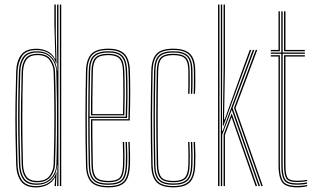

<svg xmlns="http://www.w3.org/2000/svg" viewBox="-20 -820 1383 846"><path d="M249.8 0H243.8V-800H249.8ZM237.5 0H231.8L233 -91.5H231.5Q229.5 -52.2 205 -29Q180.5 -5.8 141 -5.8Q99.5 -5.8 82.2 -29.8Q65 -53.8 63.5 -94Q61 -170 60.2 -236Q59.5 -302 60.2 -367.1Q61 -432.2 63.5 -505.5Q64.8 -544.5 82.4 -569.2Q100 -594 143 -594Q182 -594 205.4 -570.6Q228.8 -547.2 231.2 -508.8H232.8L231.5 -609V-800H237.5ZM142.8 -11.5Q173.2 -11.5 191.9 -24.6Q210.5 -37.8 219.4 -57.2Q228.2 -76.8 228.5 -95.5Q230.5 -168.5 231 -235.4Q231.5 -302.2 230.9 -368.4Q230.2 -434.5 228.2 -504.2Q227.8 -523 219.4 -542.5Q211 -562 192.6 -575.2Q174.2 -588.5 143.8 -588.5Q102.5 -588.5 86.5 -564.5Q70.5 -540.5 69.5 -504.8Q67.2 -432 66.5 -365.8Q65.8 -299.5 66.5 -233.2Q67.2 -167 69.5 -94Q70.8 -56.8 86.6 -34.1Q102.5 -11.5 142.8 -11.5ZM143.5 -17Q106.8 -17 91.8 -38.1Q76.8 -59.2 75.5 -94Q73.2 -173.2 72.5 -240Q71.8 -306.8 72.6 -370.9Q73.5 -435 75.5 -505.5Q76.8 -541 92.5 -562Q108.2 -583 144.5 -583Q187.5 -583 204.6 -557.1Q221.8 -531.2 222.5 -504Q224.8 -434 225.5 -368.4Q226.2 -302.8 225.5 -235.9Q224.8 -169 222.5 -95.8Q221.8 -67 203.5 -42Q185.2 -17 143.5 -17ZM143.8 -22.8Q182.8 -22.8 199.1 -46Q215.5 -69.2 216.2 -95.8Q218.5 -169.8 219.2 -237.1Q220 -304.5 219.2 -370Q218.5 -435.5 216.2 -504Q215.5 -530.2 199.6 -553.8Q183.8 -577.2 144.8 -577.2Q111.5 -577.2 97.1 -557.6Q82.8 -538 81.5 -504.5Q78.5 -403 78.4 -303.5Q78.2 -204 81.5 -95Q82.8 -61.8 96.6 -42.2Q110.5 -22.8 143.8 -22.8ZM139.2 5.8Q92.8 5.8 72.9 -20.9Q53 -47.5 51.2 -94Q49 -165 48.1 -231.2Q47.2 -297.5 48.1 -364.6Q49 -431.8 51.2 -505Q53 -551.8 73.4 -578.5Q93.8 -605.2 140.8 -605.2Q167 -605.2 189.6 -593.9Q212.2 -582.5 222.5 -560H224L219.5 -712.5V-800H225.8V-666.8L229.2 -541.2H226.8Q218 -571 195 -585.2Q172 -599.5 141.5 -599.5Q94 -599.5 76.5 -571.8Q59 -544 57.5 -505Q55 -432.8 54.2 -366.2Q53.5 -299.8 54.4 -233.1Q55.2 -166.5 57.5 -94Q58.8 -52.5 76.8 -26.2Q94.8 0 140 0Q174.5 0 198 -17.4Q221.5 -34.8 227.8 -60.8H229.2L226.5 0H220.5L220.8 -5.2L223.2 -37.8H221.8Q211.5 -17.8 189.5 -6Q167.5 5.8 139.2 5.8Z M457.8 5.5Q404 5.5 382 -17.6Q360 -40.8 358.8 -91.8Q357.5 -149.2 356.9 -201.9Q356.2 -254.5 356.4 -304.6Q356.5 -354.8 357.1 -404.9Q357.8 -455 358.8 -507.2Q360 -557.2 381.8 -581.4Q403.5 -605.5 457.5 -605.5Q505.5 -605.5 528 -583.2Q550.5 -561 552.5 -508.8Q553 -493.2 553.4 -470.8Q553.8 -448.2 553.9 -420Q554 -391.8 553.5 -358.8Q553 -325.8 551.5 -289.2H387Q387 -250.2 387.2 -218.2Q387.5 -186.2 388.1 -156.1Q388.8 -126 389.2 -93Q390 -53.5 404.4 -38.1Q418.8 -22.8 457.8 -22.8Q493.5 -22.8 506.9 -36.8Q520.2 -50.8 522 -93Q522.8 -110.5 522.6 -137.1Q522.5 -163.8 521 -194.5H527Q528.5 -164.2 528.6 -137.5Q528.8 -110.8 528 -93Q526.2 -48 511 -32.5Q495.8 -17 457.8 -17Q415.8 -17 399.9 -33.8Q384 -50.5 383 -92.8Q382.5 -122.5 381.9 -154.4Q381.2 -186.2 381 -221.2Q380.8 -256.2 380.8 -294.8H545.8Q547 -332.8 547.5 -365.4Q548 -398 547.9 -424.9Q547.8 -451.8 547.4 -472.9Q547 -494 546.2 -508.8Q544.2 -561.8 521.6 -580.8Q499 -599.8 457.5 -599.8Q406 -599.8 386 -577Q366 -554.2 364.8 -507Q363.8 -455.2 363.1 -404.2Q362.5 -353.2 362.5 -302.1Q362.5 -251 363 -198.8Q363.5 -146.5 364.8 -92Q366 -42.5 386.8 -21.4Q407.5 -0.2 457.8 -0.2Q504.2 -0.2 524.1 -20Q544 -39.8 546.5 -92Q547 -103.2 547.1 -119.5Q547.2 -135.8 546.9 -155.1Q546.5 -174.5 545.5 -194.5H551.5Q552.8 -167 553.1 -139.5Q553.5 -112 552.5 -91.8Q550.2 -38 529.1 -16.2Q508 5.5 457.8 5.5ZM457.8 -5.8Q409.5 -5.8 390.8 -25.6Q372 -45.5 371 -92Q369.8 -146.8 369.2 -199.5Q368.8 -252.2 368.8 -303.5Q368.8 -354.8 369.4 -405.5Q370 -456.2 371 -506.8Q372 -554 391.5 -574.1Q411 -594.2 457.5 -594.2Q499.8 -594.2 519.1 -575Q538.5 -555.8 540.2 -506.5Q541 -493.2 541.5 -463.8Q542 -434.2 541.8 -392.5Q541.5 -350.8 539.8 -300.5H374.8Q374.8 -237.8 375.2 -190.2Q375.8 -142.8 376.8 -92.5Q377.5 -47.8 395.2 -29.6Q413 -11.5 457.8 -11.5Q499.2 -11.5 515.8 -28.5Q532.2 -45.5 534.2 -92.5Q535 -110 534.9 -136.9Q534.8 -163.8 533.2 -194.5H539.2Q540.5 -168.5 540.9 -140.6Q541.2 -112.8 540.2 -92.5Q538.2 -42.5 520.1 -24.1Q502 -5.8 457.8 -5.8ZM374.8 -306H533.8Q535.5 -350.2 535.8 -390.6Q536 -431 535.5 -461.5Q535 -492 534.2 -506.2Q532.5 -552.8 514.9 -570.6Q497.2 -588.5 457.5 -588.5Q414 -588.5 396 -570Q378 -551.5 377 -506.5Q376 -463 375.4 -414.1Q374.8 -365.2 374.8 -306ZM380.8 -311.8Q381 -348.2 381.1 -379.4Q381.2 -410.5 381.9 -441Q382.5 -471.5 383 -506.2Q384 -548.8 400.4 -565.9Q416.8 -583 457.5 -583Q493.2 -583 509.8 -567Q526.2 -551 528 -506.2Q528.5 -493.5 529 -465.6Q529.5 -437.8 529.4 -398.5Q529.2 -359.2 527.8 -311.8ZM387 -317.2H522Q523.2 -360.2 523.4 -398.4Q523.5 -436.5 523 -464.8Q522.5 -493 522 -506.2Q520.2 -547.8 505.5 -562.5Q490.8 -577.2 457.5 -577.2Q419.2 -577.2 404.6 -561.4Q390 -545.5 389.2 -506.2Q388.8 -474.2 388.1 -445.5Q387.5 -416.8 387.2 -386Q387 -355.2 387 -317.2Z M743.8 5.5Q691.8 5.5 669.8 -17.5Q647.8 -40.5 646.5 -91.8Q645.2 -149.2 644.6 -201.9Q644 -254.5 644.1 -304.6Q644.2 -354.8 644.9 -404.9Q645.5 -455 646.5 -507.2Q647.8 -558 668.9 -581.8Q690 -605.5 743.5 -605.5Q794.2 -605.5 817.1 -583.1Q840 -560.8 840.2 -507.8Q840.5 -486 840.6 -461.1Q840.8 -436.2 839.2 -406.8H833.2Q834.5 -435.5 834.4 -460.2Q834.2 -485 834.2 -507.5Q833.8 -557.2 813 -578.5Q792.2 -599.8 743.5 -599.8Q692.5 -599.8 673.1 -577.4Q653.8 -555 652.5 -507Q651.5 -455 650.9 -404.2Q650.2 -353.5 650.2 -302.5Q650.2 -251.5 650.8 -199.2Q651.2 -147 652.5 -92Q653.8 -43.2 674.1 -21.8Q694.5 -0.2 743.8 -0.2Q791.5 -0.2 812 -21Q832.5 -41.8 834.2 -91.8Q835 -114 834.9 -138.1Q834.8 -162.2 833.2 -194.5H839.2Q840.8 -165.2 841 -140.1Q841.2 -115 840.2 -91.8Q838.5 -40 816.9 -17.2Q795.2 5.5 743.8 5.5ZM743.8 -5.8Q697 -5.8 678.4 -25.8Q659.8 -45.8 658.8 -92Q657.8 -147 657.1 -199.5Q656.5 -252 656.5 -303.2Q656.5 -354.5 657.1 -405.1Q657.8 -455.8 658.8 -506.8Q659.8 -554.5 678.5 -574.4Q697.2 -594.2 743.5 -594.2Q789.2 -594.2 808.5 -574.6Q827.8 -555 828 -507.5Q828.2 -488.8 828.4 -463Q828.5 -437.2 827 -406.8H821Q822.5 -437.5 822.2 -463.4Q822 -489.2 822 -507.2Q821.8 -552.8 804 -570.6Q786.2 -588.5 743.5 -588.5Q700.5 -588.5 683.1 -570.4Q665.8 -552.2 664.8 -506.5Q663.8 -458 663.1 -408.2Q662.5 -358.5 662.4 -307.1Q662.2 -255.8 662.8 -202.4Q663.2 -149 664.5 -93Q665.5 -48 682.9 -29.8Q700.2 -11.5 743.8 -11.5Q786.2 -11.5 803.4 -29.4Q820.5 -47.2 822 -92.2Q822.8 -113.8 822.6 -138.4Q822.5 -163 821 -194.5H827Q828.5 -159.2 828.6 -135.5Q828.8 -111.8 828 -92.2Q826.2 -44.8 807.9 -25.2Q789.5 -5.8 743.8 -5.8ZM743.8 -17Q703.5 -17 687.6 -33.8Q671.8 -50.5 670.8 -93Q669.8 -146.8 669.1 -198.5Q668.5 -250.2 668.5 -301.2Q668.5 -352.2 669.1 -403.2Q669.8 -454.2 670.8 -506.2Q671.8 -549.2 687.5 -566.1Q703.2 -583 743.5 -583Q783.8 -583 799.8 -566.4Q815.8 -549.8 815.8 -507.2Q816 -485 816.1 -461.1Q816.2 -437.2 814.8 -406.8H808.8Q810.2 -437.8 810 -461.6Q809.8 -485.5 809.8 -507Q809.8 -546.8 795.5 -562Q781.2 -577.2 743.5 -577.2Q705.8 -577.2 691.8 -561.8Q677.8 -546.2 677 -506.2Q676 -456.8 675.4 -407.2Q674.8 -357.8 674.8 -307Q674.8 -256.2 675.2 -203.1Q675.8 -150 677 -93Q677.8 -53.8 691.8 -38.2Q705.8 -22.8 743.8 -22.8Q780.8 -22.8 794.6 -37.8Q808.5 -52.8 809.8 -92.8Q810.5 -115 810.4 -138.9Q810.2 -162.8 808.8 -194.5H814.8Q816.2 -162 816.4 -137.6Q816.5 -113.2 815.8 -92.8Q814.5 -49.8 798.8 -33.4Q783 -17 743.8 -17Z M953 0V-800H959V-513L958 -243.8H961.2L1059.2 -507.5L1093.8 -600H1100.5L1005 -344.2L1125.5 0H1119L1001.2 -336.2L959 -225.8V0ZM965.2 0V-226.8L1000.8 -320.2L1112.8 0H1106.2L1000.2 -303.8L971.2 -225.2V0ZM940.8 0V-800H947V0ZM1131.5 0 1011.2 -344.2 1106.8 -600H1113.5L1017.8 -344L1138 0ZM961.8 -265.8 965.2 -519V-800H971.2V-524.5L967.2 -293.8H970L1052.5 -523.8L1080.5 -600H1087.2L1056.2 -516.2L964.5 -265.8Z M1289.8 -6.2Q1244 -6.2 1231.8 -26.2Q1219.5 -46.2 1219.5 -91.8V-582.8H1173.2V-588.5H1219.5V-770H1225.5V-588.5H1323.2V-582.8H1225.5V-91.8Q1225.5 -48 1236.8 -30Q1248 -12 1289.8 -12Q1300 -12 1311.4 -13.1Q1322.8 -14.2 1333.2 -16.5V-10.8Q1323 -8.2 1311.5 -7.2Q1300 -6.2 1289.8 -6.2ZM1289.8 5.5Q1239.2 5.5 1223.2 -17.2Q1207.2 -40 1207.2 -91.8V-571H1173.2V-576.8H1213.2V-91.8Q1213.2 -43.5 1227.2 -22Q1241.2 -0.5 1289.8 -0.5Q1300.5 -0.5 1312.1 -1.6Q1323.8 -2.8 1333.2 -5.2V0.5Q1315.2 5.5 1289.8 5.5ZM1289.8 -17.8Q1250.8 -17.8 1241.1 -34.5Q1231.5 -51.2 1231.5 -92V-576.8H1323.2V-571H1237.8V-92Q1237.8 -53.5 1246 -38.5Q1254.2 -23.5 1289.8 -23.5Q1300 -23.5 1311.2 -24.5Q1322.5 -25.5 1333.2 -27.5V-22Q1323.2 -20 1311.8 -18.9Q1300.2 -17.8 1289.8 -17.8ZM1173.2 -594.2V-600H1207.2V-770H1213.2V-594.2ZM1231.5 -594.2V-770H1237.8V-600H1323.2V-594.2Z"/></svg>

Font: Big Shoulders Inline Display ExtraLight
Style: Regular
Weight: 250
Version: Version 2.002